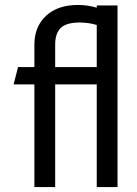

<svg xmlns="http://www.w3.org/2000/svg" viewBox="-20 -756 555 776"><path d="M455 -734V0H371V-415H203V0H119V-415H35L53 -485H119V-576Q119 -648 166 -692Q213 -736 295 -736Q333 -736 371 -725V-734ZM371 -485V-655Q338 -665 302 -665Q248 -665 225.5 -643Q203 -621 203 -576V-485Z"/></svg>

Font: Niramit
Style: Regular
Weight: 400
Version: Version 1.000; ttfautohint (v1.6)